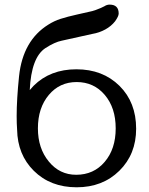

<svg xmlns="http://www.w3.org/2000/svg" viewBox="-20 -796 633 816"><path d="M424.8 -107.9Q471.7 -162.6 471.7 -250.5Q471.7 -337.9 425.3 -392.6Q378.9 -447.3 305.7 -447.3Q233.4 -447.3 187.5 -392.6Q141.1 -337.4 141.1 -250.5Q141.1 -165.5 187.5 -109.4Q233.4 -53.2 303.7 -53.2Q378.4 -53.2 424.8 -107.9ZM487.8 -431.2Q558.6 -360.8 558.6 -249Q558.6 -140.6 487.3 -70.3Q416 0 305.7 0Q194.3 0 123.5 -70.3Q54.7 -138.7 52.7 -245.1Q50.8 -271 50.8 -302.2Q50.8 -373.5 61 -472.2Q77.1 -624 185.5 -691.4Q210 -707 237.3 -715.8Q266.1 -725.1 308.1 -734.4Q351.6 -743.7 372.6 -749Q384.3 -752 408.7 -762.2L423.8 -769.5Q434.1 -776.4 445.8 -776.4Q484.4 -776.4 484.4 -738.3Q484.4 -727.1 469.2 -705.6Q452.6 -684.6 427.7 -670.9Q401.9 -656.7 372.6 -651.9L242.2 -623Q212.9 -617.2 173.3 -591.8Q112.8 -552.2 106.4 -413.1Q114.3 -422.4 123 -431.6Q193.4 -501.5 304.7 -501.5Q416.5 -501.5 487.8 -431.2Z"/></svg>

Font: inglobal
Style: Regular
Weight: 400
Designer: Andrey Kochetov, Denis Davydov, Evgeny Yurtaev
Foundry: inglobal
Version: Version 1.00 September 25, 2014, initial release